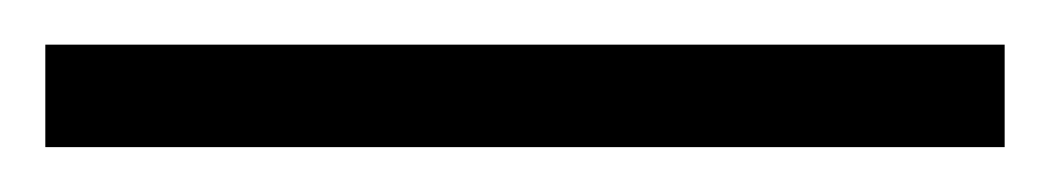

<svg xmlns="http://www.w3.org/2000/svg" viewBox="-32 -20 470 86"><path d="M418 45.9H-11.7V0H418Z"/></svg>

Font: Pretendard ExtraLight
Style: Regular
Weight: 200
Designer: Base glyphs from Inter by Rasmus Andersson; Hangeul glyphs from Noto Sans CJK(Source Han Sans) by Jang Soo-young and Kan
Foundry: Kil Hyung-jin
Version: Version 1.309